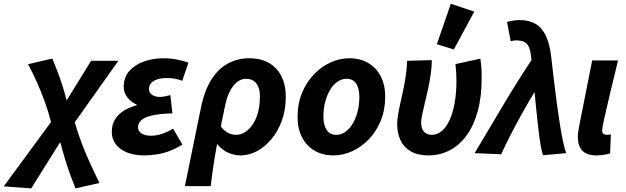

<svg xmlns="http://www.w3.org/2000/svg" viewBox="-109 -820 3352 1028"><path d="M58.1 188.7 -88.9 177.8 164.3 -166.9Q149.9 -221.7 130.7 -275.3Q111.4 -328.9 88.7 -379.7Q65.9 -430.5 41.2 -476.4L171 -506.5Q182.9 -478.5 196.8 -442.5Q210.7 -406.5 223.7 -366.4Q236.7 -326.4 246.6 -285.6H249.7L378.9 -494.5H524.8L291.3 -165.3Q307.7 -107.2 329.9 -49.5Q352 8.2 376.5 61Q400.9 113.9 423.3 159.6L295.2 188.7Q283.8 160.5 269.5 122Q255.2 83.5 241.2 38.3Q227.1 -6.9 215 -55.3H211Z M660.6 12Q612.5 12 573.5 -2.8Q534.6 -17.6 512.1 -45.9Q489.6 -74.2 489.6 -114.5Q489.6 -153.2 507.2 -181.4Q524.8 -209.6 555.2 -228Q585.6 -246.4 622.7 -256.4V-260.4Q595.3 -271.4 574.3 -296.7Q553.4 -322 553.4 -356Q553.4 -406.2 583.4 -439.9Q613.3 -473.5 661.8 -490.8Q710.2 -508 764.8 -508Q804.5 -508 837.3 -501.5Q870.1 -494.9 900 -484.5L866.8 -387.4Q844 -395.9 825.1 -399.1Q806.2 -402.3 786 -402.3Q755.2 -402.3 733.3 -395.2Q711.5 -388.1 700 -374.6Q688.5 -361.2 688.5 -343.5Q688.5 -324 704.9 -312.6Q721.2 -301.2 746.2 -301.2Q759.5 -301.2 773.5 -303.9Q787.4 -306.7 803.3 -310.7L814 -213Q743.9 -211.2 703.6 -201.5Q663.3 -191.8 646.6 -175.7Q629.9 -159.6 629.9 -139Q629.9 -117.4 649.1 -105.4Q668.3 -93.3 700.2 -93.3Q720.3 -93.3 739.6 -97.8Q759 -102.3 778.4 -110.9Q797.9 -119.5 817.9 -131.2L867.5 -46Q833.1 -24.6 800.5 -12.1Q768 0.4 733.8 6.2Q699.7 12 660.6 12Z M880.9 176.7 966.7 -242.6Q986.2 -337.6 1024.3 -396.2Q1062.4 -454.9 1113.9 -481.5Q1165.4 -508.1 1224.9 -508.1Q1318 -508.1 1369.6 -452.5Q1421.1 -396.8 1421.1 -301.8Q1421.1 -230.4 1399.6 -172.6Q1378.1 -114.8 1343 -73.4Q1307.8 -32.1 1265.3 -10Q1222.7 12 1179.8 12Q1143.1 12 1110.3 -3.5Q1077.5 -19 1053.2 -49.3Q1045.7 -9.6 1039.7 28.1Q1033.6 65.8 1028.5 102.2Q1023.4 138.7 1019.3 176.7ZM1153.8 -98Q1179.1 -98 1202.1 -112.1Q1225.1 -126.1 1243.5 -152.8Q1261.9 -179.4 1272.3 -218Q1282.7 -256.6 1282.7 -304.8Q1282.7 -348.9 1263.3 -373.5Q1243.9 -398.1 1207.3 -398.1Q1184.4 -398.1 1162.6 -382.4Q1140.8 -366.8 1123.4 -334.4Q1106 -302.1 1095.8 -252.6L1073.1 -142.7Q1085.7 -126.1 1099.3 -116.4Q1112.8 -106.6 1126.9 -102.3Q1140.9 -98 1153.8 -98Z M1676.1 12Q1618.4 12 1575.3 -13.3Q1532.1 -38.6 1508.2 -84.7Q1484.2 -130.8 1484.2 -192.5Q1484.2 -264.4 1507.9 -322.2Q1531.6 -380.1 1571.6 -421.7Q1611.5 -463.4 1660.9 -485.8Q1710.2 -508.1 1761.5 -508.1Q1819.2 -508.1 1862.4 -482.8Q1905.6 -457.5 1929.5 -411.4Q1953.4 -365.3 1953.4 -303.6Q1953.4 -231.7 1929.7 -173.9Q1906 -116.1 1866.1 -74.4Q1826.1 -32.7 1776.8 -10.4Q1727.4 12 1676.1 12ZM1691.3 -98Q1716.5 -98 1738.9 -113.5Q1761.3 -129 1778.3 -156.5Q1795.3 -184 1805.2 -221Q1815 -258 1815 -300.9Q1815 -346.9 1798 -372.5Q1781 -398.1 1746.4 -398.1Q1721.2 -398.1 1698.8 -383Q1676.3 -367.9 1659.3 -340.4Q1642.3 -313 1632.5 -276Q1622.6 -239 1622.6 -195.2Q1622.6 -150.3 1640.1 -124.2Q1657.5 -98 1691.3 -98Z M2184.8 12Q2127.4 12 2090.3 -9.6Q2053.1 -31.2 2035.4 -69.2Q2017.6 -107.2 2017.6 -154.4Q2017.6 -177.7 2022.4 -206.8Q2027.2 -236 2034.9 -269.7Q2042.7 -303.5 2050.5 -340.5Q2058.2 -377.6 2063.8 -416.4Q2069.4 -455.2 2071 -494.5L2202.9 -498.1Q2202.9 -461.6 2197.2 -422.3Q2191.5 -382.9 2182.9 -343.3Q2174.3 -303.8 2165.7 -268.7Q2157.2 -233.6 2151.5 -206.8Q2145.8 -180 2145.8 -165.3Q2145.8 -131.3 2161.4 -114.7Q2177 -98 2201.7 -98Q2231.5 -98 2255.8 -118Q2280 -138 2297.7 -176Q2315.3 -214 2325.1 -267.9Q2334.9 -321.8 2334.9 -389.4Q2334.9 -410.1 2333.5 -433.6Q2332 -457 2329.5 -476.7L2463 -506.1Q2468 -471.2 2469 -447.4Q2470 -423.5 2470 -402.8Q2470 -301.5 2448.8 -224.3Q2427.5 -147.1 2388.9 -94.5Q2350.4 -41.9 2298.4 -14.9Q2246.4 12 2184.8 12ZM2321 -555.1 2230.1 -583.2 2304.6 -799.8 2430.2 -758.1Z M2798.9 10.9Q2791.6 -6.3 2785.1 -45.4Q2778.7 -84.6 2772.3 -139.3Q2766 -194 2759.7 -258.4Q2753.5 -322.8 2747.3 -390.4Q2741.1 -458 2734.1 -522.1Q2731.2 -548.1 2723.6 -566.5Q2716.1 -584.9 2699.6 -594.4Q2683.2 -603.8 2654.7 -603.8Q2647.1 -603.8 2641.4 -602.7Q2635.7 -601.7 2625.5 -599.1L2605.6 -702.6Q2622.6 -707.6 2641.4 -710.1Q2660.3 -712.6 2671.9 -712.6Q2724 -712.6 2758.9 -691.8Q2793.8 -670.9 2814.1 -627.4Q2834.5 -583.9 2842.2 -516Q2849.2 -455.7 2856.6 -392Q2864 -328.3 2872.4 -266.6Q2880.8 -204.9 2889.2 -151.9Q2897.6 -98.8 2906.3 -59.3Q2915 -19.7 2922.5 0ZM2432.2 0Q2508.7 -128 2583.3 -253.9Q2658 -379.8 2739.5 -502.5L2781.4 -372.5Q2724.1 -281.9 2672.5 -187.8Q2620.9 -93.8 2574.3 6Z M3085.1 12Q3032.2 12 3008.5 -13.9Q2984.8 -39.8 2984.8 -85Q2984.8 -98.2 2986.7 -112.6Q2988.6 -127 2992.1 -145.6L3061.6 -496.1H3200Q3175 -393.6 3155.8 -313.3Q3136.5 -233 3125.8 -183.4Q3115 -133.8 3115 -121.9Q3115 -108.3 3122.3 -103.2Q3129.6 -98 3139.1 -98Q3143.7 -98 3149.7 -98.5Q3155.6 -99 3161.8 -100.4L3157.6 1.1Q3145.6 4.9 3127.2 8.4Q3108.7 12 3085.1 12Z"/></svg>

Font: Source Sans Variable
Style: Italic
Weight: 200
Italic angle: -11°
Designer: Paul D. Hunt
Foundry: Adobe Systems Incorporated
Version: Version 3.006;hotconv 1.0.111;makeotfexe 2.5.65597